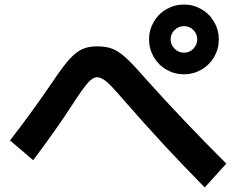

<svg xmlns="http://www.w3.org/2000/svg" viewBox="-20 -822 1040 845"><path d="M636 -649Q636 -690 656.5 -725.5Q677 -761 712.5 -781.5Q748 -802 790 -802Q831 -802 866.5 -781.5Q902 -761 922.5 -725.5Q943 -690 943 -649Q943 -607 922.5 -571.5Q902 -536 866.5 -515.5Q831 -495 790 -495Q748 -495 712.5 -515.5Q677 -536 656.5 -571.5Q636 -607 636 -649ZM790 -590Q814 -590 831 -607.5Q848 -625 848 -649Q848 -673 831 -690Q814 -707 790 -707Q766 -707 748.5 -690Q731 -673 731 -649Q731 -625 748.5 -607.5Q766 -590 790 -590ZM526 -380Q473 -442 449.5 -462Q426 -482 407 -482Q389 -482 368 -459Q347 -436 300 -364Q232 -258 126 -117L24 -204Q110 -314 209 -458Q254 -526 283.5 -559Q313 -592 340.5 -605Q368 -618 407 -618Q446 -618 473 -608Q500 -598 531.5 -570Q563 -542 615 -482Q784 -293 976 -102L881 3Q702 -178 526 -380Z"/></svg>

Font: Enso
Style: Bold
Weight: 700
Designer: Coji Morishita
Foundry: UNDERFOREST DESIGN
Version: Version 1.000